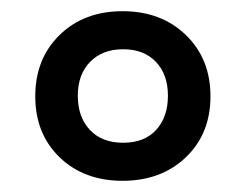

<svg xmlns="http://www.w3.org/2000/svg" viewBox="-20 -746 440 343"><path d="M199 -423Q130 -423 86.5 -465Q43 -507 43 -574Q43 -641 86.5 -683.5Q130 -726 199 -726Q268 -726 312 -683.5Q356 -641 356 -574Q356 -507 312 -465Q268 -423 199 -423ZM200 -491Q238 -491 259 -514Q280 -537 280 -575Q280 -613 258.5 -635.5Q237 -658 200 -658Q163 -658 141 -635.5Q119 -613 119 -575Q119 -537 140.5 -514Q162 -491 200 -491Z"/></svg>

Font: Noto Serif Thai
Style: Bold
Weight: 700
Designer: Monotype Design Team
Foundry: Monotype Imaging Inc.
Version: Version 2.002; ttfautohint (v1.8.4.7-5d5b)